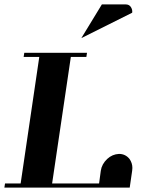

<svg xmlns="http://www.w3.org/2000/svg" viewBox="-20 -856 682 876"><path d="M0 0 2.9 -19H74.2L159.2 -596.2H87.9L90.8 -615.2H377L374 -596.2H303.2L217.8 -19H432.1L439.9 -77.1Q444.3 -107.4 469.2 -130.9Q492.2 -152.3 522.9 -153.8Q552.2 -153.8 570.8 -130.9Q584 -112.3 584 -89.8Q584 -81.1 583 -77.1L571.8 0ZM351.1 -682.1 444.8 -835.9H553.2Q568.4 -835.9 576.2 -825.2Q585.4 -812 583 -797.9Z"/></svg>

Font: Hjet
Style: Italic
Weight: 400
Designer: T. Christopher White
Version: Version 1.2